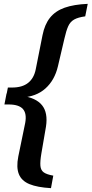

<svg xmlns="http://www.w3.org/2000/svg" viewBox="-20 -777 476 998"><path d="M10 -266 21 -322H43Q96 -322 126.5 -346.5Q157 -371 166 -418L201 -594Q212 -650 240 -685Q268 -720 316 -737Q364 -754 436 -757L423 -692Q386 -687 365.5 -675.5Q345 -664 334.5 -640.5Q324 -617 315 -577L281 -432Q264 -360 216 -317Q168 -274 91 -270ZM245 201Q174 197 133 180Q92 163 78 128Q64 93 75 37L111 -138Q120 -187 99 -210.5Q78 -234 25 -234H3L14 -291L93 -279Q167 -269 198.5 -230Q230 -191 219 -119L195 21Q188 62 190 85Q192 108 207.5 119Q223 130 257 136Z"/></svg>

Font: Piazzolla Thin ExtraBold
Style: Italic
Weight: 800
Italic angle: -11.3°
Version: Version 2.005